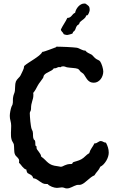

<svg xmlns="http://www.w3.org/2000/svg" viewBox="-20 -1014 652 1082"><path d="M592.8 -153.8Q592.8 -143.1 589.1 -131.1Q585.4 -119.1 578.9 -108.2Q572.3 -97.2 563.7 -88.1Q555.2 -79.1 544.9 -74.2Q539.6 -60.5 529.5 -49.3Q519.5 -38.1 512.2 -25.9Q501.5 -21.5 492.4 -14.4Q483.4 -7.3 474.6 0.2Q465.8 7.8 457 14.9Q448.2 22 438 25.9Q432.1 28.3 425.5 27.8Q418.9 27.3 412.1 28.8Q405.3 30.8 398.4 33.9Q391.6 37.1 384.8 40.3Q377.9 43.5 371.1 45.7Q364.3 47.9 356.9 47.9Q349.6 47.9 343 44.9Q336.4 42 328.1 42Q321.3 42 314.9 43.5Q308.6 44.9 300.8 44.9Q294.9 44.9 287.4 43.2Q279.8 41.5 272.5 38.6Q265.1 35.6 258.5 31.5Q252 27.3 248 22.9H242.2Q229.5 23.4 220.7 18.8Q211.9 14.2 203.9 8.3Q195.8 2.4 187.5 -2.9Q179.2 -8.3 167 -9.8Q164.1 -22 154.8 -27.8Q145.5 -33.7 134.8 -39.1Q132.3 -43.5 130.6 -48.1Q128.9 -52.7 128.9 -58.1Q121.6 -60.1 116 -64.7Q110.4 -69.3 105.7 -75Q101.1 -80.6 96.7 -86.4Q92.3 -92.3 86.9 -97.2Q86.9 -99.6 87.4 -101.8Q87.9 -104 87.9 -106.9Q87.9 -113.8 85 -118.4Q82 -123 78.1 -127Q74.2 -130.9 70.1 -135Q65.9 -139.2 64 -145Q61.5 -150.4 60.8 -157.5Q60.1 -164.6 59.8 -171.9Q59.6 -179.2 59.3 -186.8Q59.1 -194.3 58.1 -200.2Q55.7 -207.5 51 -214.6Q46.4 -221.7 44.9 -229Q42.5 -236.8 42 -246.6Q41.5 -256.3 41.7 -266.4Q42 -276.4 42.5 -286.4Q43 -296.4 43 -305.2Q43 -319.3 39.1 -333.3Q35.2 -347.2 35.2 -360.8Q35.2 -372.1 38.1 -387.2Q41 -402.3 44.9 -413.1Q45.9 -416 47.9 -418.9Q49.8 -421.9 50.8 -425.8Q53.2 -435.5 52.7 -446.5Q52.2 -457.5 54.2 -467.8Q55.7 -477.1 59.3 -485.6Q63 -494.1 64 -502.9Q65.4 -515.6 65.4 -529.1Q65.4 -542.5 69.8 -555.2Q74.7 -565.4 83.7 -574Q92.8 -582.5 96.2 -589.8Q101.6 -602.5 108.4 -615.2Q115.2 -627.9 116.2 -642.1Q126 -650.9 141.1 -660.6Q156.2 -670.4 171.6 -680.4Q187 -690.4 200.2 -700.9Q213.4 -711.4 219.2 -722.2H223.1Q224.6 -722.2 235.4 -725.8Q246.1 -729.5 258.8 -734.1Q271.5 -738.8 282.5 -742.9Q293.5 -747.1 295.9 -748Q295.9 -749.5 296.9 -750.2Q297.9 -751 298.8 -751Q307.1 -751 323.2 -750.5Q339.4 -750 356.7 -749.3Q374 -748.5 389.4 -747.3Q404.8 -746.1 412.1 -745.1Q418.5 -744.1 424.6 -741.2Q430.7 -738.3 436.5 -735.6Q442.4 -732.9 448.5 -730.7Q454.6 -728.5 460.9 -729Q468.8 -719.2 477.1 -715.6Q485.4 -711.9 496.1 -706.1Q500 -703.6 506.8 -695.8Q513.7 -688 519 -684.1Q524.4 -679.7 532.7 -676.3Q541 -672.9 544.9 -667Q547.9 -662.6 551 -655.3Q554.2 -647.9 556.6 -639.9Q559.1 -631.8 560.5 -624.3Q562 -616.7 562 -610.8Q562 -600.1 558.3 -588.9Q554.7 -577.6 547.9 -568.6Q541 -559.6 531 -553.7Q521 -547.9 508.8 -547.9Q496.6 -547.9 488.8 -551.8Q481 -555.7 475.3 -561.8Q469.7 -567.9 464.8 -575.9Q460 -584 454.1 -592.8Q450.2 -599.1 444.8 -602.1Q439.5 -605 435.1 -608.9Q430.7 -613.8 427.5 -618.4Q424.3 -623 418.9 -626Q414.6 -627.9 406.5 -629.2Q398.4 -630.4 389.4 -631.1Q380.4 -631.8 371.6 -632.8Q362.8 -633.8 356.9 -634.8Q351.6 -636.7 346.4 -638.4Q341.3 -640.1 335.9 -640.1Q333 -640.1 330.6 -639.6Q328.1 -639.2 325.2 -638.2Q321.3 -634.3 319.1 -635.3Q316.9 -636.2 313 -636.2Q307.1 -636.2 301.5 -632.6Q295.9 -628.9 285.2 -628.9H283.2Q278.8 -622.1 271.5 -617.7Q264.2 -613.3 256.1 -609.4Q248 -605.5 240.5 -601.1Q232.9 -596.7 228 -589.8Q225.6 -585.9 225.1 -582Q224.6 -578.1 222.2 -574.2Q215.3 -563.5 207.3 -553.5Q199.2 -543.5 192.9 -532.2Q187 -521 181.2 -510.5Q175.3 -500 167 -490.2Q168 -486.8 168 -483.9Q168 -481 168 -478Q168 -467.8 166 -459.7Q164.1 -451.7 161.4 -443.4Q158.7 -435.1 156.7 -424.8Q154.8 -414.6 154.8 -400.9Q154.8 -392.6 151.4 -387.2Q147.9 -381.8 147.9 -376Q147.9 -370.1 148.7 -357.2Q149.4 -344.2 150.9 -330.3Q152.3 -316.4 154.3 -304.2Q156.2 -292 158.2 -287.1Q159.2 -283.2 161.1 -280.5Q163.1 -277.8 164.1 -273.9Q166.5 -262.7 166 -251.5Q165.5 -240.2 169.9 -229L176.8 -222.2Q179.2 -215.3 179 -208Q178.7 -200.7 180.2 -192.9Q186 -190.4 186 -187.5Q186 -184.6 186 -180.2Q186 -175.8 189.9 -170.4Q193.8 -165 198.5 -158.9Q203.1 -152.8 207.3 -146Q211.4 -139.2 211.9 -131.8Q227.1 -120.6 235.6 -111.6Q244.1 -102.5 252.7 -95.7Q261.2 -88.9 272.7 -84.2Q284.2 -79.6 306.2 -77.1Q310.1 -77.1 314 -75.7Q317.9 -74.2 321.8 -74.2Q328.1 -74.2 333 -76.7Q337.9 -79.1 344 -82Q350.1 -85 358.9 -87.4Q367.7 -89.8 381.8 -89.8Q387.2 -89.8 388.2 -93.8Q389.2 -97.7 393.1 -100.1Q395 -101.1 400.1 -102.5Q405.3 -104 411.9 -106Q418.5 -107.9 425.5 -110.6Q432.6 -113.3 438 -116.2Q450.7 -123.5 460.7 -133.8Q470.7 -144 482.9 -150.9Q487.3 -166.5 496.3 -179.4Q505.4 -192.4 512.2 -206.1H515.1Q519.5 -206.1 523.7 -208Q527.8 -210 531.7 -212.6Q535.6 -215.3 539.8 -217.3Q543.9 -219.2 547.9 -219.2Q552.2 -219.2 555.4 -217.8Q558.6 -216.3 562 -214.6Q565.4 -212.9 569.1 -211.4Q572.8 -210 577.1 -210Q584 -197.3 588.4 -183.1Q592.8 -168.9 592.8 -153.8ZM485.4 -957Q485.4 -954.6 484.1 -950.2Q482.9 -945.8 481 -941.4Q479 -937 477.1 -933.3Q475.1 -929.7 473.1 -928.2Q470.7 -927.2 468.8 -927.5Q466.8 -927.7 465.3 -925.8Q463.9 -919.4 460 -914.8Q456.1 -910.2 450.9 -906Q445.8 -901.9 440.7 -898.2Q435.5 -894.5 431.2 -890.1Q428.7 -887.2 427.7 -883.5Q426.8 -879.9 424.3 -877Q421.9 -874.5 418.7 -873Q415.5 -871.6 414.1 -869.1Q408.7 -862.3 406.5 -853.8Q404.3 -845.2 398.4 -838.9L393.1 -835Q390.6 -832.5 390.6 -830.1Q390.6 -827.6 388.2 -825.2Q386.7 -824.2 382.6 -822.8Q378.4 -821.3 373.5 -820.1Q368.7 -818.8 364.5 -817.9Q360.4 -816.9 358.4 -816.9Q351.6 -816.9 344.2 -819.8Q340.8 -819.8 339.4 -821.5Q337.9 -823.2 336.7 -825.7Q335.4 -828.1 334.5 -830.1Q333.5 -832 331.1 -833Q328.6 -837.4 325.9 -840.1Q323.2 -842.8 323.2 -848.1Q331.5 -865.2 341.6 -880.9Q351.6 -896.5 359.4 -913.1Q368.2 -913.1 373.8 -916.5Q379.4 -919.9 383.5 -924.8Q387.7 -929.7 392.1 -934.6Q396.5 -939.5 403.3 -941.9Q404.8 -950.7 409.4 -960Q414.1 -969.2 420.9 -976.8Q427.7 -984.4 436.5 -989.3Q445.3 -994.1 455.1 -994.1Q460.4 -994.1 462.4 -993.2Q468.3 -988.8 472.7 -985.8Q477.1 -982.9 479.7 -979.7Q482.4 -976.6 483.9 -971.4Q485.4 -966.3 485.4 -957Z"/></svg>

Font: Margarine
Style: Regular
Weight: 400
Designer: Astigmatic (AOETI)
Foundry: Astigmatic (AOETI)
Version: Version 1.000